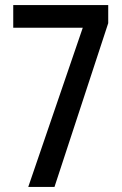

<svg xmlns="http://www.w3.org/2000/svg" viewBox="-20 -734 481 754"><path d="M91 0 305 -625H32V-714H405V-643L194 0Z"/></svg>

Font: Noto Sans Thai ExtCond Med
Style: Regular
Weight: 500
Width: 2
Designer: Monotype Design Team
Foundry: Monotype Imaging Inc.
Version: Version 2.002; ttfautohint (v1.8.4.7-5d5b)